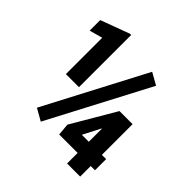

<svg xmlns="http://www.w3.org/2000/svg" viewBox="-187 -853 998 998"><g transform="rotate(45 311.5 -354.0)"><path d="M549.8 -159.7H581.1V-77.6H549.8V0H453.6V-77.6H317.9L312 -144L453.6 -385.3H549.8ZM402.3 -159.7H453.6V-257.8L449.7 -251.5ZM216.8 -324.2H120.6V-591.3L48.3 -571.3V-648.9L208 -708H216.8ZM203.1 -57.1 137.7 -94.2 429.2 -649.9 495.1 -612.8Z"/></g></svg>

Font: TypoPRO Roboto
Style: Bold
Weight: 700
Designer: Google
Version: Version 2.136; 2016